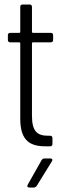

<svg xmlns="http://www.w3.org/2000/svg" viewBox="-20 -650 266 853"><path d="M183 0H203C209 0 213 -4 213 -10V-37C213 -43 209 -47 203 -47H193C146 -47 122 -66 122 -136V-458C122 -460 124 -462 126 -462H206C212 -462 216 -466 216 -472V-494C216 -500 212 -504 206 -504H126C124 -504 122 -506 122 -508V-620C122 -626 118 -630 112 -630H80C74 -630 70 -626 70 -620V-508C70 -506 68 -504 66 -504H25C19 -504 15 -500 15 -494V-472C15 -466 19 -462 25 -462H66C68 -462 70 -460 70 -458V-123C70 -22 116 0 183 0ZM165 61 103 171C99 178 102 183 110 183H131C136 183 140 180 143 176L211 66C215 59 212 54 204 54H177C172 54 168 57 165 61Z"/></svg>

Font: Barlow Condensed Light
Style: Regular
Weight: 300
Width: 3
Designer: Jeremy Tribby
Foundry: Tribby Type
Version: Version 1.422;hotconv 1.0.109;makeotfexe 2.5.65596